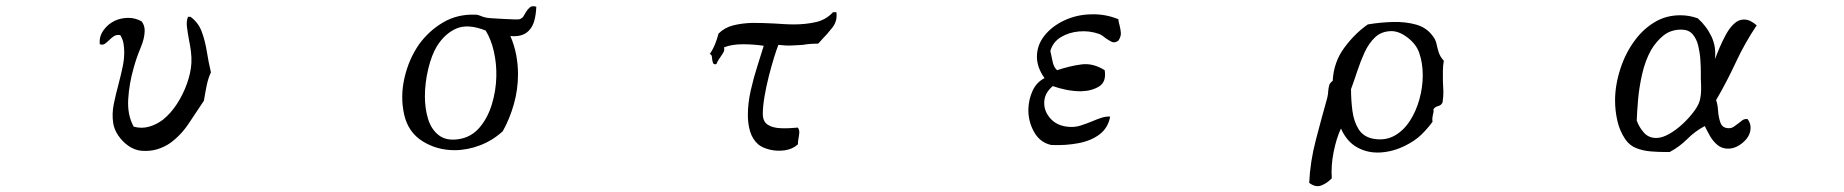

<svg xmlns="http://www.w3.org/2000/svg" viewBox="-20 -538 6040 629"><path d="M671 -301Q662 -282 657 -257.5Q652 -233 648 -208Q625 -174 599 -134.5Q573 -95 537 -69Q518 -56 495 -49Q472 -42 444 -44Q421 -46 401 -60Q381 -74 367.5 -94Q354 -114 351 -134Q346 -165 353 -198.5Q360 -232 369 -265Q376 -292 381.5 -317.5Q387 -343 387 -367Q387 -382 384.5 -396Q382 -410 374 -423Q361 -425 352.5 -419Q344 -413 337 -406Q330 -399 323.5 -394.5Q317 -390 307 -393Q304 -417 318.5 -438Q333 -459 356 -470Q376 -479 399 -479.5Q422 -480 444 -468Q454 -455 454 -438Q454 -413 440.5 -381Q427 -349 418 -316Q403 -264 400 -212.5Q397 -161 418 -123Q444 -116 468.5 -123Q493 -130 514 -146Q540 -167 560 -198Q580 -229 592.5 -264Q605 -299 607 -331Q608 -350 605.5 -369.5Q603 -389 599 -408Q595 -430 592.5 -449.5Q590 -469 596 -483H604Q630 -464 641 -434Q652 -404 657.5 -369.5Q663 -335 671 -301Z M1737 -516Q1736 -491 1730.5 -470.5Q1725 -450 1712 -437Q1702 -427 1687.5 -422.5Q1673 -418 1652 -420Q1665 -390 1671 -358.5Q1677 -327 1677 -295Q1677 -245 1663.5 -197Q1650 -149 1627 -108Q1593 -77 1551.5 -61.5Q1510 -46 1469 -46Q1411 -46 1364 -75.5Q1317 -105 1304 -163Q1291 -221 1305 -282.5Q1319 -344 1353 -393Q1385 -437 1431.5 -464.5Q1478 -492 1537 -490Q1546 -490 1554.5 -486Q1563 -482 1574 -480Q1579 -479 1594.5 -478Q1610 -477 1629 -476Q1648 -475 1663 -474.5Q1678 -474 1682 -475Q1691 -478 1695.5 -485.5Q1700 -493 1704 -500Q1709 -508 1716 -514Q1723 -520 1737 -516ZM1606 -288Q1607 -329 1598 -369Q1589 -409 1571 -438Q1513 -461 1475 -444.5Q1437 -428 1411 -386Q1394 -358 1383 -312.5Q1372 -267 1372 -222Q1372 -182 1382.5 -148Q1393 -114 1417.5 -95Q1442 -76 1482 -82Q1523 -88 1550 -119Q1577 -150 1591 -195Q1605 -240 1606 -288Z M2720 -498Q2724 -470 2707.5 -448.5Q2691 -427 2673 -409Q2670 -405 2666.5 -401.5Q2663 -398 2660 -395Q2645 -395 2633 -394Q2621 -393 2610 -391Q2592 -390 2574 -389Q2556 -388 2530 -391Q2524 -376 2515.5 -348.5Q2507 -321 2498.5 -287.5Q2490 -254 2484.5 -221.5Q2479 -189 2479 -165Q2479 -140 2495 -129.5Q2511 -119 2537.5 -118Q2564 -117 2594 -120Q2599 -112 2598.5 -103.5Q2598 -95 2596 -85Q2595 -80 2594.5 -75Q2594 -70 2594 -65Q2576 -49 2550.5 -45.5Q2525 -42 2501 -48Q2477 -54 2464 -65Q2445 -82 2437.5 -107Q2430 -132 2430 -161Q2430 -200 2439.5 -242Q2449 -284 2461.5 -322.5Q2474 -361 2482 -388Q2449 -393 2413.5 -393Q2378 -393 2352 -383Q2354 -374 2350.5 -367.5Q2347 -361 2342 -354Q2338 -348 2334 -342Q2330 -336 2327 -328Q2318 -326 2316 -331.5Q2314 -337 2313 -344Q2313 -350 2311.5 -355Q2310 -360 2305 -361Q2315 -375 2322 -392Q2329 -409 2334 -428Q2354 -448 2382.5 -455Q2411 -462 2444 -463Q2462 -463 2480.5 -462.5Q2499 -462 2517 -461Q2533 -460 2549 -459Q2565 -458 2581 -458Q2619 -458 2652.5 -465.5Q2686 -473 2709 -498Z M3644 -405Q3632 -396 3622 -401Q3612 -406 3602 -413Q3597 -417 3591.5 -421Q3586 -425 3580 -427Q3549 -438 3515 -435Q3481 -432 3455 -416Q3429 -400 3421 -371Q3425 -354 3428.5 -336Q3432 -318 3443 -308Q3485 -322 3523 -327Q3561 -332 3599 -308Q3605 -270 3581 -255Q3557 -240 3522 -239Q3497 -239 3472.5 -244Q3448 -249 3429 -256Q3399 -231 3401 -197Q3402 -171 3422 -149Q3442 -127 3476 -123Q3499 -120 3519.5 -126.5Q3540 -133 3559 -141Q3575 -148 3589.5 -152.5Q3604 -157 3617 -156Q3610 -119 3582.5 -98Q3555 -77 3513.5 -69Q3472 -61 3424 -63Q3387 -71 3367.5 -106Q3348 -141 3349 -181Q3350 -213 3363 -241Q3376 -269 3402 -282Q3377 -317 3377 -352Q3377 -390 3401.5 -421Q3426 -452 3466.5 -471Q3507 -490 3553 -491Q3600 -493 3644 -475Q3644 -469 3645.5 -464Q3647 -459 3648 -454Q3651 -442 3652 -430.5Q3653 -419 3644 -405Z M4710 -339Q4707 -322 4707 -306Q4707 -290 4707 -273Q4708 -257 4708.5 -240Q4709 -223 4706 -203Q4702 -193 4691.5 -190.5Q4681 -188 4676 -180Q4677 -174 4676 -169.5Q4675 -165 4674 -161Q4673 -156 4672.5 -151Q4672 -146 4673 -139Q4657 -117 4636.5 -97Q4616 -77 4584 -61Q4544 -41 4502.5 -38.5Q4461 -36 4426.5 -55Q4392 -74 4373 -117Q4358 -85 4349 -40Q4340 5 4343 46Q4328 62 4309 69.5Q4290 77 4269 61Q4272 -8 4291 -80.5Q4310 -153 4328 -217Q4329 -222 4330 -227Q4331 -232 4331 -237Q4332 -248 4334 -257Q4336 -266 4346 -273Q4349 -334 4383.5 -381Q4418 -428 4461 -458Q4503 -465 4544 -466Q4585 -467 4619 -457.5Q4653 -448 4673 -421Q4683 -409 4686 -394.5Q4689 -380 4693.5 -366Q4698 -352 4710 -339ZM4629 -366Q4619 -394 4590.5 -415.5Q4562 -437 4536 -436Q4505 -435 4484.5 -415.5Q4464 -396 4450.5 -366.5Q4437 -337 4426.5 -305Q4416 -273 4406 -246Q4406 -211 4410.5 -175.5Q4415 -140 4431 -114.5Q4447 -89 4481 -83Q4519 -77 4548.5 -93.5Q4578 -110 4598.5 -141.5Q4619 -173 4630 -212.5Q4641 -252 4641 -292Q4641 -332 4629 -366Z M5735 -455Q5696 -397 5666.5 -333.5Q5637 -270 5602 -210Q5607 -197 5608.5 -175Q5610 -153 5616.5 -135.5Q5623 -118 5644 -118Q5653 -118 5660 -123Q5667 -128 5674 -133Q5681 -139 5688 -144Q5695 -149 5705 -148Q5715 -135 5715 -120Q5715 -93 5691 -72Q5667 -51 5641 -51Q5621 -51 5606.5 -63Q5592 -75 5582 -92.5Q5572 -110 5565 -125Q5534 -109 5508 -83Q5482 -57 5450 -40H5434Q5413 -40 5388 -42Q5363 -44 5341 -52.5Q5319 -61 5305 -81Q5286 -109 5278.5 -142.5Q5271 -176 5271 -209Q5271 -259 5288.5 -313Q5306 -367 5339 -410Q5366 -445 5402.5 -466.5Q5439 -488 5485 -488Q5500 -488 5514 -485.5Q5528 -483 5542 -478Q5571 -452 5587 -418Q5603 -384 5598 -344Q5598 -344 5603.5 -357.5Q5609 -371 5613 -381Q5622 -402 5633.5 -423.5Q5645 -445 5660 -459.5Q5675 -474 5693 -474Q5705 -474 5715.5 -468.5Q5726 -463 5735 -455ZM5552 -302Q5552 -319 5550.5 -342Q5549 -365 5543.5 -388Q5538 -411 5525 -426Q5512 -441 5488 -441Q5454 -441 5430 -422Q5406 -403 5389 -374Q5370 -340 5360 -296.5Q5350 -253 5346.5 -212.5Q5343 -172 5342 -143Q5350 -121 5365.5 -103.5Q5381 -86 5406 -86Q5425 -86 5448 -99Q5471 -112 5493 -132.5Q5515 -153 5531 -175Q5547 -197 5550 -215Q5553 -229 5553 -246Q5553 -263 5552 -279Q5552 -285 5552 -291Q5552 -297 5552 -302Z"/></svg>

Font: Yuji Syuku
Style: Regular
Weight: 400
Designer: Kataoka Yuji
Foundry: Kinuta Font Factory
Version: Version 3.002